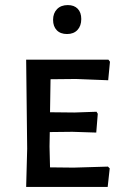

<svg xmlns="http://www.w3.org/2000/svg" viewBox="-20 -736 484 756"><path d="M247 -716Q272 -716 286 -701.5Q300 -687 300 -661Q300 -634 285 -618Q270 -602 244 -602Q218 -602 203.5 -617Q189 -632 189 -658Q189 -684 204.5 -700Q220 -716 247 -716ZM270 -76 405 -80 412 -73 404 0H83L87 -150L83 -501H407L413 -493L406 -420L279 -425L179 -424L177 -294L273 -293L360 -296L365 -288L359 -214L265 -217L176 -216L175 -159L177 -77Z"/></svg>

Font: Alegreya Sans SC Medium
Style: Regular
Weight: 500
Designer: Juan Pablo del Peral
Foundry: Huerta Tipografica
Version: Version 2.001;PS 002.001;hotconv 1.0.88;makeotf.lib2.5.64775